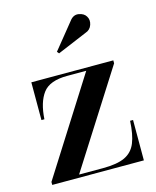

<svg xmlns="http://www.w3.org/2000/svg" viewBox="-107 -771 687 845"><g transform="rotate(-15 237.0 -348.5)"><path d="M340 -608.5 204.5 -551.5 197 -560.5 290.5 -676Q308 -700 332 -696Q356 -692 365.5 -676Q376.5 -659 369.2 -637.2Q362 -615.5 340 -608.5ZM213 -446.5Q133 -446.5 102.2 -405.2Q71.5 -364 67 -288H53.5V-460H427V-446.5L151.5 -13.5H260.5Q325 -13.5 360.5 -30.2Q396 -47 411.2 -84.5Q426.5 -122 429.5 -184H443V0H25.5V-13.5L300 -446.5Z"/></g></svg>

Font: Bodoni* 16 Medium
Style: Regular
Weight: 500
Version: Version 2.2